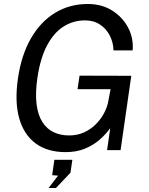

<svg xmlns="http://www.w3.org/2000/svg" viewBox="-20 -753 747 963"><path d="M308.8 10Q218.1 10 158.9 -33.6Q99.7 -77.3 76.3 -159.9Q53 -242.5 70 -359.7Q87.1 -477.4 135.4 -561Q183.8 -644.6 256.5 -688.8Q329.3 -733 420.4 -733Q490.3 -733 542.6 -700.1Q595 -667.2 622.8 -614Q650.5 -560.8 645.3 -500.2H549.3Q548.3 -540.2 530.7 -574.5Q513.2 -608.8 481.5 -629.8Q449.8 -650.8 406.3 -650.8Q347.7 -650.8 298.9 -620Q250.1 -589.3 216.1 -525.3Q182 -461.4 167.4 -361.7Q156.4 -284.4 163.5 -229.5Q170.6 -174.7 193 -140.2Q215.3 -105.8 249.6 -89.7Q283.8 -73.7 326.5 -73.7Q368.7 -73.7 402.7 -89.5Q436.7 -105.4 461.5 -130.7Q486.4 -156 501.8 -185.3Q517.2 -214.5 522.4 -241.4L534.6 -305.5H368.9L379 -373.5L638.5 -372.8L584.8 0H517.1L532.9 -110.2Q510.3 -78.9 478.7 -51.5Q447.2 -24.1 405.1 -7Q363.1 10 308.8 10ZM223.7 190.1 271.3 128 241.7 125.6 252.6 48.5H342.9L333.5 113.2L260.5 190.1Z"/></svg>

Font: Public Sans Thin
Style: Italic
Weight: 100
Italic angle: -8°
Designer: The Public Sans project authors (U.S. Web Design System). Libre Franklin designed by Pablo Impallari and Rodrigo Fuenzal
Version: Version 2.000